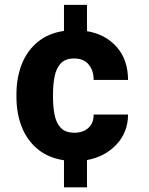

<svg xmlns="http://www.w3.org/2000/svg" viewBox="-20 -664 624 803"><path d="M291 -108.9Q327.6 -108.9 349.9 -129.2Q372.1 -149.4 371.6 -185.1H515.6Q515.1 -110.4 466.8 -59.3Q418.5 -8.3 343.8 5.4V119.6H247.6V6.3Q181.2 -3.9 137 -40.8Q92.8 -77.6 70.8 -133.8Q48.8 -189.9 48.8 -257.8V-270.5Q48.8 -338.4 70.8 -394.8Q92.8 -451.2 137 -488Q181.2 -524.9 247.6 -534.7V-643.6H343.8V-533.7Q421.4 -520.5 468.3 -467.3Q515.1 -414.1 515.6 -329.6H371.6Q372.1 -367.2 351.6 -393.3Q331.1 -419.4 290.5 -419.4Q252.9 -419.4 233.9 -398.7Q214.8 -377.9 208.3 -344Q201.7 -310.1 201.7 -270.5V-257.8Q201.7 -217.8 208.3 -183.8Q214.8 -149.9 234.1 -129.4Q253.4 -108.9 291 -108.9Z"/></svg>

Font: Vazirmatn RD FD ExtraBold
Style: Regular
Weight: 800
Designer: Saber Rastikerdar
Foundry: Saber Rastikerdar
Version: Version 33.003